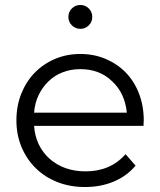

<svg xmlns="http://www.w3.org/2000/svg" viewBox="-20 -747 644 772"><path d="M557 -241H117Q123 -159 180 -108Q238 -58 324 -58Q424 -58 485 -127L525 -81Q490 -39 437.5 -17Q385 5 322 5Q261 5 210.5 -15Q160 -35 123.5 -71Q87 -107 66.5 -156Q46 -205 46 -263Q46 -321 65.5 -370Q85 -419 119.5 -454.5Q154 -490 201 -510Q248 -530 303 -530Q358 -530 405 -510Q452 -490 486 -455Q520 -420 539 -370.5Q558 -321 558 -263ZM117 -294H490Q482 -373 431 -420Q381 -469 303 -469Q265 -469 232.5 -456.5Q200 -444 175.5 -420.5Q151 -397 135.5 -365Q120 -333 117 -294ZM255 -679Q255 -699 269 -713Q283 -727 303 -727Q323 -727 337 -713Q351 -699 351 -679Q351 -659 337 -645Q323 -631 303 -631Q283 -631 269 -645Q255 -659 255 -679Z"/></svg>

Font: CMG Sans
Style: Regular
Weight: 400
Designer: Julieta Ulanovsky
Foundry: Julieta Ulanovsky
Version: Version 7.200